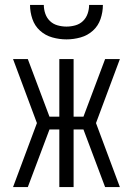

<svg xmlns="http://www.w3.org/2000/svg" viewBox="-20 -760 540 780"><path d="M33 0 130 -260 33 -520H93L181 -286H221V-520H279V-286H319L407 -520H467L370 -260L467 0H407L319 -234H279V0H221V-234H181L93 0ZM250 -600Q221 -600 192.5 -608Q164 -616 142.5 -635.5Q121 -655 111.5 -683Q102 -711 102 -740H158Q158 -722 164 -704.5Q170 -687 183 -674.5Q196 -662 214 -657Q232 -652 250 -652Q268 -652 286 -657Q304 -662 317 -674.5Q330 -687 336 -704.5Q342 -722 342 -740H398Q398 -711 388.5 -683Q379 -655 357.5 -635.5Q336 -616 307.5 -608Q279 -600 250 -600Z"/></svg>

Font: Iosevka Term Curly Light
Style: Regular
Weight: 300
Designer: Belleve Invis
Foundry: Belleve Invis
Version: Version 32.3.0